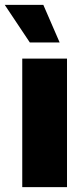

<svg xmlns="http://www.w3.org/2000/svg" viewBox="-42 -772 346 792"><path d="M49.8 -530.3H234.4V0H49.8ZM-22.5 -752H136.7L204.1 -596.7H81.1Z"/></svg>

Font: Pretendard Std Black
Style: Regular
Weight: 900
Designer: Base glyphs from Inter by Rasmus Andersson; Hangeul glyphs from Noto Sans CJK(Source Han Sans) by Jang Soo-young and Kan
Foundry: Kil Hyung-jin
Version: Version 1.309